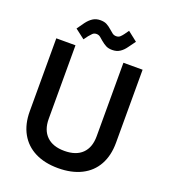

<svg xmlns="http://www.w3.org/2000/svg" viewBox="-160 -1002 991 1129"><g transform="rotate(20 335.5 -437.5)"><path d="M335 14Q251 14 190.5 -16.5Q130 -47 97.5 -105Q65 -163 65 -243V-700H185V-240Q185 -170 224 -132Q263 -94 335 -94Q408 -94 446.5 -132Q485 -170 485 -240V-700H605V-243Q605 -163 573 -105Q541 -47 480 -16.5Q419 14 335 14ZM217 -749 157 -795 189 -840Q206 -863 226 -876Q246 -889 273 -889Q297 -889 312.5 -881Q328 -873 345 -858Q356 -848 366.5 -840Q377 -832 391 -832Q406 -832 415.5 -841Q425 -850 433 -861L452 -888L512 -841L480 -797Q464 -774 444 -761Q424 -748 397 -748Q373 -748 357.5 -756Q342 -764 324 -779Q314 -788 303.5 -796.5Q293 -805 279 -805Q264 -805 254.5 -795.5Q245 -786 236 -775Z"/></g></svg>

Font: Space Grotesk SemiBold
Style: Regular
Weight: 600
Designer: Florian Karsten
Foundry: Florian Karsten
Version: Version 2.000